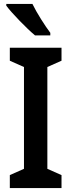

<svg xmlns="http://www.w3.org/2000/svg" viewBox="-20 -957 363 977"><path d="M145 -937H12V-928C40 -890 117 -811 158 -777H236V-790C210 -824 166 -893 145 -937ZM293 0V-66L221 -98V-616L293 -648V-714H30V-648L102 -616V-98L30 -66V0Z"/></svg>

Font: Noto Sans Telugu Condensed SemiBold
Style: Regular
Weight: 600
Width: 3
Designer: Jelle Bosma - Monotype Design Team
Foundry: Monotype Imaging Inc.
Version: Version 2.005